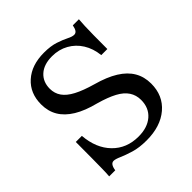

<svg xmlns="http://www.w3.org/2000/svg" viewBox="-162 -708 846 846"><g transform="rotate(-45 261.0 -285.0)"><path d="M280.6 11.3Q234.7 11.3 201.6 1.2Q168.5 -8.9 146.8 -18.5Q125 -28.2 113.7 -28.2Q104 -28.2 98 -19.4Q91.9 -10.5 89.5 6.5H51.6Q53.2 -11.3 53.6 -37.1Q54 -62.9 54.4 -103.6Q54.8 -144.4 54.8 -204.8H92.7Q99.2 -122.6 146.4 -74.2Q193.5 -25.8 267.7 -25.8Q323.4 -25.8 356.5 -54.4Q389.5 -83.1 389.5 -132.3Q389.5 -162.1 374.2 -185.5Q358.9 -208.9 326.6 -226.2Q294.4 -243.5 242.7 -258.1Q181.5 -273.4 141.9 -297.6Q102.4 -321.8 83.1 -354.4Q63.7 -387.1 63.7 -429.8Q63.7 -499.2 110.1 -540.7Q156.5 -582.3 233.9 -582.3Q275.8 -582.3 304.8 -572.6Q333.9 -562.9 352.8 -553.2Q371.8 -543.5 383.9 -543.5Q393.5 -543.5 399.6 -551.6Q405.6 -559.7 408.9 -577.4H446.8Q445.2 -559.7 444.4 -537.5Q443.5 -515.3 443.1 -481.9Q442.7 -448.4 442.7 -396H404.8Q400 -441.1 379 -474.6Q358.1 -508.1 324.2 -527Q290.3 -546 247.6 -546Q196.8 -546 168.1 -520.2Q139.5 -494.4 139.5 -451.6Q139.5 -422.6 155.2 -400Q171 -377.4 204.8 -359.7Q238.7 -341.9 292.7 -326.6Q354 -309.7 393.5 -285.1Q433.1 -260.5 452.4 -227.4Q471.8 -194.4 471.8 -151.6Q471.8 -77.4 419.8 -33.1Q367.7 11.3 280.6 11.3Z"/></g></svg>

Font: Playfair 9pt
Style: Regular
Weight: 400
Designer: Claus Eggers Sørensen
Foundry: Claus Eggers Sørensen
Version: Version 2.203